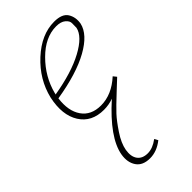

<svg xmlns="http://www.w3.org/2000/svg" viewBox="-221 -471 818 818"><g transform="rotate(-45 188.0 -61.5)"><path d="M286 -412Q334 -412 350 -386Q366 -360 360 -326Q348 -273 272.5 -231Q197 -189 68 -168Q59 -100 87.5 -59Q116 -18 175 -18Q240 -18 298 -71L310 -56Q308 -54 263 -12Q218 30 197 52.5Q176 75 149 115.5Q122 156 116 190Q110 226 125 246.5Q140 267 172 267Q202 267 234 243L243 259Q205 289 164 289Q120 289 101 261Q82 233 89 191Q104 105 228 -6Q201 4 171 4Q97 4 62.5 -51Q28 -106 47 -194Q68 -282 138.5 -347Q209 -412 286 -412ZM335 -326Q335 -338 335.5 -352.5Q336 -367 321 -379.5Q306 -392 278 -392Q212 -392 152.5 -332.5Q93 -273 73 -195Q73 -194 72.5 -191.5Q72 -189 71 -188Q185 -207 255.5 -245Q326 -283 335 -326Z"/></g></svg>

Font: EauTestText Extralight
Style: Italic
Weight: 250
Italic angle: -12°
Designer: Christian Thalmann (Catharsis Fonts)
Version: Version 0.001;PS 000.001;hotconv 1.0.88;makeotf.lib2.5.64775